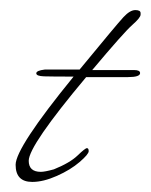

<svg xmlns="http://www.w3.org/2000/svg" viewBox="-20 -360 299 381"><path d="M259 -334V-331Q259 -325 242.5 -310.5Q226 -296 163 -221H246Q258 -221 258 -215Q258 -207 234 -207H151Q37 -71 37 -41Q37 -19 61 -19Q69 -19 87 -24Q119 -37 134 -51.5Q149 -66 152.5 -66Q156 -66 156 -60Q156 -54 138 -38.5Q120 -23 93 -11Q66 1 44 1Q11 1 11 -33Q11 -67 126 -208Q83 -208 67.5 -208.5Q52 -209 52 -214.5Q52 -220 69 -222H138Q212 -312 225 -326Q238 -340 248.5 -340Q259 -340 259 -334Z"/></svg>

Font: Miss Fajardose
Style: Regular
Weight: 400
Version: Version 1.000